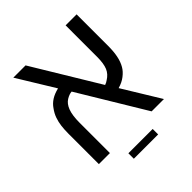

<svg xmlns="http://www.w3.org/2000/svg" viewBox="-203 -758 995 995"><g transform="rotate(-45 294.0 -260.5)"><path d="M55.2 0V-221.7Q55.2 -252 58.3 -277.6Q61.5 -303.2 69.6 -326.2Q77.6 -349.1 93.8 -371.1Q107.4 -391.6 129.6 -405.8Q151.9 -419.9 183.1 -427.2L58.6 -630.4H148.4L368.2 -267.1Q375 -269.5 380.9 -272.5Q386.7 -275.4 391.6 -279.3Q418.9 -295.9 430.4 -323.2Q441.9 -350.6 441.9 -399.9V-630.4H522.5V-399.9Q522.5 -358.4 516.1 -326.9Q509.8 -295.4 495.6 -271Q483.9 -250.5 460.9 -232.7Q438 -214.8 406.2 -206.1L532.2 0H441.9L221.2 -365.7Q203.6 -364.7 181.9 -351.6Q160.2 -338.4 148.4 -308.1Q136.2 -275.9 136.2 -221.7V0ZM203.1 108.4V68.4H381.3V108.4Z"/></g></svg>

Font: Wonky
Style: Regular
Weight: 400
Designer: Monotype Design Team
Foundry: Monotype Imaging Inc.
Version: Version 3.000